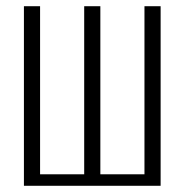

<svg xmlns="http://www.w3.org/2000/svg" viewBox="-20 -598 591 618"><path d="M57 0V-578H109V-37H251V-578H303V-37H445V-578H497V0Z"/></svg>

Font: Oswald ExtraLight
Style: Regular
Weight: 250
Designer: Vernon Adams
Foundry: Vernon Adams
Version: Version 4.103;gftools[0.9.33.dev8+g029e19f]